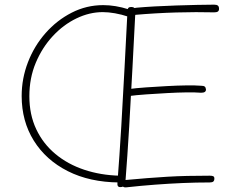

<svg xmlns="http://www.w3.org/2000/svg" viewBox="-20 -784 1025 824"><path d="M532 -744Q547 -740 554 -734.5Q561 -729 561.5 -724Q562 -719 558 -715Q554 -711 547 -710Q540 -709 532 -712Q502 -722 473.5 -727Q445 -732 421 -732Q364 -732 308 -705Q252 -678 206.5 -629Q161 -580 133.5 -514.5Q106 -449 106 -371Q106 -292 135.5 -229.5Q165 -167 218 -123Q271 -79 341.5 -55.5Q412 -32 493 -30Q500 -30 503 -26Q506 -22 506 -15Q506 -7 502.5 -4Q499 -1 491 -1Q365 -2 271 -49.5Q177 -97 125 -180.5Q73 -264 73 -372Q73 -447 100 -517Q127 -587 175.5 -642Q224 -697 287.5 -729.5Q351 -762 423 -762Q475 -762 532 -744ZM527 -734Q527 -745 530.5 -749.5Q534 -754 542 -754Q553 -754 557 -749.5Q561 -745 561 -734Q555 -619 548.5 -493Q542 -367 534.5 -241Q527 -115 518 0Q518 5 515.5 9.5Q513 14 508.5 16.5Q504 19 496 19Q489 19 486 14.5Q483 10 484 0Q493 -116 500.5 -241.5Q508 -367 514.5 -493Q521 -619 527 -734ZM557 -720Q547 -719 542 -722.5Q537 -726 537 -735Q537 -741 540.5 -744Q544 -747 550.5 -748.5Q557 -750 567 -751Q600 -754 644.5 -756.5Q689 -759 736 -760.5Q783 -762 826 -763Q869 -764 899 -764Q910 -764 915 -760Q920 -756 920 -746Q920 -738 915 -734.5Q910 -731 899 -731Q824 -733 736.5 -730.5Q649 -728 557 -720ZM527 -371Q520 -370 516.5 -373Q513 -376 513 -384Q513 -392 516.5 -396Q520 -400 527 -401Q563 -406 607 -409Q651 -412 696 -414.5Q741 -417 780 -417.5Q819 -418 843 -416Q854 -416 858.5 -412.5Q863 -409 864 -400Q864 -393 859 -389.5Q854 -386 843 -386Q818 -388 780 -387.5Q742 -387 697.5 -384.5Q653 -382 608.5 -379Q564 -376 527 -371ZM522 20Q512 21 507.5 16.5Q503 12 503 5Q503 -3 504.5 -6.5Q506 -10 513 -11Q567 -16 611.5 -19.5Q656 -23 698 -25.5Q740 -28 784 -29Q828 -30 880 -30Q891 -30 895.5 -27.5Q900 -25 900 -18Q900 -9 895.5 -5Q891 -1 880 -1Q822 -1 764 1.5Q706 4 646 8.5Q586 13 522 20Z"/></svg>

Font: Playpen Sans Thin
Style: Regular
Weight: 250
Designer: Laura Meseguer, Veronika Burian, José Scaglione
Foundry: TypeTogether
Version: Version 1.001